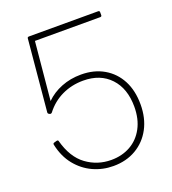

<svg xmlns="http://www.w3.org/2000/svg" viewBox="-136 -836 853 953"><g transform="rotate(-20 290.5 -360.0)"><path d="M301 14Q244 14 194 -9Q144 -32 108 -76.5Q72 -121 58 -186Q56 -194 63 -196L77 -200Q86 -202 87 -195Q112 -103 170 -60.5Q228 -18 301 -18Q358 -18 402.5 -43Q447 -68 472.5 -115.5Q498 -163 498 -228Q498 -324 445.5 -380Q393 -436 303 -436Q242 -436 190.5 -411.5Q139 -387 103 -340Q98 -335 92 -337L88 -339Q82 -342 82 -348L117 -726Q117 -734 126 -734H491Q499 -734 499 -726V-711Q499 -703 491 -703H146L117 -396Q151 -430 199 -449Q247 -468 303 -468Q372 -468 423.5 -438Q475 -408 503 -354.5Q531 -301 531 -228Q531 -156 502 -101.5Q473 -47 421 -16.5Q369 14 301 14Z"/></g></svg>

Font: LINE Seed Sans App Thin
Style: Regular
Weight: 250
Designer: LINE VX Design & Dalton Maag Ltd & Sandoll Inc
Foundry: Dalton Maag Ltd
Version: Version 1.003